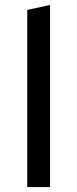

<svg xmlns="http://www.w3.org/2000/svg" viewBox="-20 -755 312 775"><path d="M90 0V-715L182 -735V0Z"/></svg>

Font: Radio Canada
Style: Regular
Weight: 400
Designer: Charles Daoud, Etienne Aubert Bonn, Alexandre Saumier Demers, Jacques Le Bailly
Foundry: Radio-Canada
Version: Version 2.104;gftools[0.9.28.dev5+ged2979d]